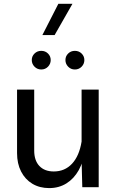

<svg xmlns="http://www.w3.org/2000/svg" viewBox="-20 -978 607 1003"><path d="M284.9 -958.3 201.4 -794.9H265.4L358.6 -958.3ZM146 -664.3Q146 -644.3 160.4 -629.6Q174.8 -615 195.6 -615Q216.6 -615 230.7 -629.6Q244.9 -644.3 244.9 -664.3Q244.9 -684.3 230.7 -698.4Q216.6 -712.4 195.6 -712.4Q174.8 -712.4 160.4 -698.4Q146 -684.3 146 -664.3ZM321.8 -664.3Q321.8 -644.3 336.1 -629.6Q350.3 -615 371.1 -615Q392.1 -615 406.4 -629.6Q420.7 -644.3 420.7 -664.3Q420.7 -684.3 406.4 -698.4Q392.1 -712.4 371.1 -712.4Q350.3 -712.4 336.1 -698.4Q321.8 -684.3 321.8 -664.3ZM406.2 -510V-140.4L409.9 0H495.6V-510ZM69.1 -178.2Q69.1 -123.3 90.1 -82.2Q111.1 -41 148.9 -18.2Q186.8 4.6 237.1 4.6Q287.4 4.6 326.8 -19.8Q366.2 -44.2 391.5 -89.4Q416.7 -134.5 423.6 -196.8L406.2 -238.5Q394 -163.1 356.2 -122.7Q318.4 -82.3 261 -82.3Q212.9 -82.3 185.8 -110.8Q158.7 -139.4 158.7 -191.7V-510H69.1Z"/></svg>

Font: Estedad-FD-VF Thin
Style: Regular
Weight: 100
Designer: Amin Abedi
Version: Version 5.0